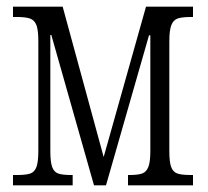

<svg xmlns="http://www.w3.org/2000/svg" viewBox="-20 -556 624 576"><path d="M19 -31H32Q58 -31 71 -35.5Q84 -40 89.5 -55.5Q95 -71 95 -103V-433Q95 -465 89.5 -480Q84 -495 71 -500Q58 -505 31 -505H19V-536H168L291 -85L418 -536H559V-505H552Q526 -505 513 -500.5Q500 -496 494 -480.5Q488 -465 488 -433V-102Q488 -70 493.5 -55Q499 -40 512 -35.5Q525 -31 552 -31H559V0H364V-31H368Q394 -31 406.5 -35.5Q419 -40 425 -55Q431 -70 431 -102V-450H427L298 0H262L134 -451H131V-103Q131 -70 136.5 -55Q142 -40 154.5 -35.5Q167 -31 193 -31H198V0H19Z"/></svg>

Font: Noto Serif CondLight
Style: Regular
Weight: 300
Width: 3
Designer: Monotype Design Team
Foundry: Monotype Imaging Inc.
Version: Version 1.001